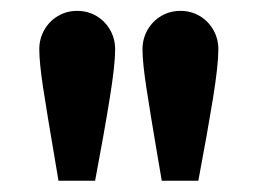

<svg xmlns="http://www.w3.org/2000/svg" viewBox="-20 -793 464 346"><path d="M78.6 -507.8Q64.5 -590.3 57.6 -635.5Q50.8 -680.7 50.8 -704.1Q50.8 -723.1 59.8 -739Q68.8 -754.9 84.5 -764.2Q100.1 -773.4 119.1 -773.4Q138.2 -773.4 153.8 -764.2Q169.4 -754.9 178.5 -739Q187.5 -723.1 187.5 -704.1Q187.5 -675.8 177.7 -615.5Q168 -555.2 151.4 -467.3H85.4ZM264.6 -507.8Q250.5 -590.3 243.7 -635.5Q236.8 -680.7 236.8 -704.1Q236.8 -723.1 245.8 -739Q254.9 -754.9 270.5 -764.2Q286.1 -773.4 305.2 -773.4Q324.2 -773.4 339.8 -764.2Q355.5 -754.9 364.5 -739Q373.5 -723.1 373.5 -704.1Q373.5 -675.8 363.8 -615.5Q354 -555.2 337.4 -467.3H271.5Z"/></svg>

Font: Reddit Sans
Style: Bold
Weight: 700
Designer: Stephen Hutchings
Foundry: Reddit
Version: Version 1.013